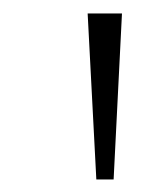

<svg xmlns="http://www.w3.org/2000/svg" viewBox="-20 -748 236 292"><path d="M126.5 -475.1 113.3 -727.5H165.5L152.8 -475.1Z"/></svg>

Font: Inter Display ExtraLight
Style: Regular
Weight: 200
Designer: Rasmus Andersson
Foundry: rsms
Version: Version 4.000;git-a52131595